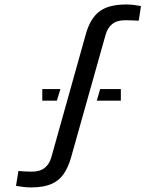

<svg xmlns="http://www.w3.org/2000/svg" viewBox="-20 -829 702 858"><path d="M118 8.5Q100.5 8.5 82.5 6.2Q64.5 4 51.5 1.5L62.5 -65.5Q75 -63.5 92.8 -62.8Q110.5 -62 122.5 -62Q159 -62 180 -79Q201 -96 209.5 -126.5L364 -678Q383.5 -747 424.5 -778Q465.5 -809 543.5 -809Q561 -809 579.2 -806.8Q597.5 -804.5 610 -802L600 -736.5Q587 -737.5 570 -738Q553 -738.5 539 -738.5Q502.5 -738.5 481.5 -721.5Q460.5 -704.5 452 -674L297 -123.5Q284.5 -80.5 264.2 -51Q244 -21.5 209.2 -6.5Q174.5 8.5 118 8.5ZM412.5 -379 427.5 -431H520V-379ZM169 -379V-431H250L234 -379Z"/></svg>

Font: Big Shoulders Stencil Text Thin Medium
Style: Regular
Weight: 500
Version: Version 2.001